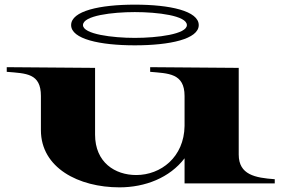

<svg xmlns="http://www.w3.org/2000/svg" viewBox="-20 -792 1210 826"><path d="M494 14C604 14 710 -27 774 -111V-3H1162V-21C1078 -27 1007 -40 1007 -127V-500L626 -503V-483C703 -476 774 -478 774 -379V-250C772 -116 672 -39 566 -39C475 -39 389 -93 389 -213V-500L9 -503V-483C93 -476 156 -477 156 -379V-232C156 -70 318 14 494 14ZM560 -597C711 -597 835 -624 835 -684C835 -745 711 -772 560 -772C410 -772 286 -745 286 -684C286 -624 410 -597 560 -597ZM560 -629C464 -629 337 -645 337 -684C337 -725 464 -740 560 -740C657 -740 784 -725 784 -684C784 -645 657 -629 560 -629Z"/></svg>

Font: Sprat Extended
Style: Bold
Weight: 700
Width: 9
Designer: Ethan Nakache
Foundry: Collletttivo
Version: Version 2.000;Glyphs 3.2 (3217)